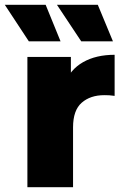

<svg xmlns="http://www.w3.org/2000/svg" viewBox="-53 -779 516 799"><path d="M61 0V-542H242V-384L215 -429Q239 -490 293 -520.5Q347 -551 424 -551V-380Q411 -382 401.5 -382.5Q392 -383 381 -383Q323 -383 287 -351.5Q251 -320 251 -249V0ZM285 -607 184 -759H354L417 -607ZM67 -607 -33 -759H137L199 -607Z"/></svg>

Font: Montserrat Thin ExtraBold
Style: Regular
Weight: 800
Version: Version 9.000